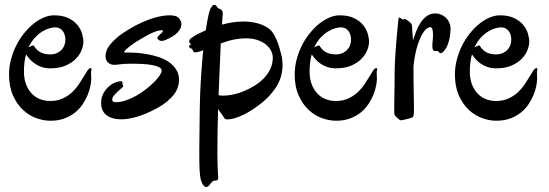

<svg xmlns="http://www.w3.org/2000/svg" viewBox="-20 -472 2252 787"><path d="M353 -178.2Q353 -172.9 353.5 -165.5Q354 -158.2 354 -148.9Q354 -137.2 350.6 -119.9Q347.2 -102.5 339.6 -83.5Q332 -64.5 319.3 -45.4Q306.6 -26.4 288.1 -11.2Q269.5 3.9 244.4 13.4Q219.2 22.9 187 22.9Q158.2 22.9 128.2 12Q98.1 1 73.5 -22.2Q48.8 -45.4 33 -81.3Q17.1 -117.2 17.1 -167Q17.1 -198.2 25.1 -228.5Q33.2 -258.8 46.6 -285.6Q60.1 -312.5 78.4 -335.2Q96.7 -357.9 116.9 -374.3Q137.2 -390.6 158.9 -399.9Q180.7 -409.2 201.2 -409.2Q236.8 -409.2 260 -397.9Q283.2 -386.7 296.9 -370.1Q310.5 -353.5 316.2 -334.7Q321.8 -315.9 321.8 -300.8Q321.8 -286.1 314.7 -267.3Q307.6 -248.5 291.5 -231.7Q275.4 -214.8 249.5 -203.4Q223.6 -191.9 186 -191.9Q166 -191.9 150.1 -197.5Q134.3 -203.1 122.1 -211.7Q109.9 -220.2 101.3 -230.2Q92.8 -240.2 86.9 -249Q78.1 -218.8 78.1 -178.2Q78.1 -150.4 86.2 -128.2Q94.2 -106 108.4 -90.3Q122.6 -74.7 142.1 -66.4Q161.6 -58.1 185.1 -58.1Q214.4 -58.1 236.3 -68.1Q258.3 -78.1 274.7 -93.3Q291 -108.4 303 -126.2Q314.9 -144 323.7 -158.9Q332.5 -173.8 339.1 -183.6Q345.7 -193.4 352.1 -192.9Q355 -192.9 355 -188Q355 -185.5 354.5 -183.1Q354 -180.7 353 -178.2ZM206.1 -359.9Q197.3 -359.9 183.3 -356.2Q169.4 -352.5 154.1 -343.3Q138.7 -334 123.5 -318.1Q108.4 -302.2 97.2 -277.8Q104 -281.2 109.1 -283.7Q114.3 -286.1 116.2 -286.1Q117.2 -286.1 119.1 -284.2Q130.4 -265.1 147.2 -257.1Q164.1 -249 185.1 -249Q201.7 -249 213.6 -254.6Q225.6 -260.3 233.4 -269Q241.2 -277.8 244.6 -288.3Q248 -298.8 248 -309.1Q248 -331.1 236.8 -345.5Q225.6 -359.9 206.1 -359.9Z M721.7 -383.8Q723.1 -380.9 723.4 -377.9Q723.6 -375 723.6 -371.1Q723.6 -355.5 707.3 -338.4Q690.9 -321.3 655.8 -307.1Q648.4 -304.2 642.6 -304.2Q635.3 -304.2 630.1 -308.3Q625 -312.5 625 -316.9Q625 -319.8 628.7 -323.7Q632.3 -327.6 636.5 -331.5Q640.6 -335.4 644.3 -338.9Q647.9 -342.3 647.9 -344.2Q647.9 -348.1 641.6 -348.1Q631.8 -348.1 616.7 -342.5Q601.6 -336.9 584.7 -327.9Q567.9 -318.8 550.5 -308.3Q533.2 -297.9 519.5 -287.8Q505.9 -277.8 497.3 -270Q488.8 -262.2 488.8 -258.8Q488.8 -256.8 492.7 -256.8H506.8Q520 -256.8 540.8 -255.4Q561.5 -253.9 584.5 -249.8Q607.4 -245.6 630.6 -238Q653.8 -230.5 672.1 -217.8Q690.4 -205.1 702.1 -187Q713.9 -168.9 713.9 -144Q713.9 -131.3 709.7 -116.9Q705.6 -102.5 695.1 -87.6Q684.6 -72.8 666.5 -57.4Q648.4 -42 620.6 -26.9Q578.6 -4.4 542.2 6.3Q505.9 17.1 476.6 17.1Q438.5 17.1 416.5 0Q394.5 -17.1 394.5 -48.8Q394.5 -72.3 403.6 -88.9Q412.6 -105.5 424.8 -116.5Q437 -127.4 449.2 -132.6Q461.4 -137.7 467.8 -138.2Q470.7 -138.2 472.9 -138.7Q475.1 -139.2 477.5 -139.2Q481.9 -139.2 481.9 -133.8V-128.9Q481.9 -126 483.4 -123.8Q484.9 -121.6 484.9 -119.1Q484.9 -116.2 477.8 -110.4Q470.7 -104.5 462.4 -96.7Q454.1 -88.9 447 -80.1Q439.9 -71.3 439.9 -63Q439.9 -53.2 455.6 -53.2Q475.1 -53.2 496.8 -60.8Q518.6 -68.4 539.3 -80.1Q560.1 -91.8 578.9 -106.7Q597.7 -121.6 611.8 -135.7Q626 -149.9 634.3 -162.4Q642.6 -174.8 642.6 -182.1Q642.6 -190.9 632.6 -196.3Q622.6 -201.7 605.2 -205.1Q587.9 -208.5 564.9 -209.7Q542 -210.9 516.6 -210.9Q490.2 -210.9 472.9 -208.5Q455.6 -206.1 451.7 -206.1Q448.7 -206.1 442.1 -206.8Q435.5 -207.5 429 -211.2Q422.4 -214.8 417.5 -222.2Q412.6 -229.5 412.6 -243.2Q412.6 -252.4 416.7 -264.2Q420.9 -275.9 431.4 -289.3Q441.9 -302.7 460.2 -318.4Q478.5 -334 506.8 -351.1Q536.6 -369.1 562.7 -380.6Q588.9 -392.1 610.1 -398.4Q631.3 -404.8 647.5 -407Q663.6 -409.2 672.9 -409.2Q694.8 -409.2 705.6 -403.6Q716.3 -397.9 721.7 -383.8Z M893.1 -410.2Q892.1 -406.7 891.6 -396.5Q891.1 -386.2 890.1 -371.1Q911.1 -377 933.1 -380.4Q955.1 -383.8 978 -383.8Q1003.4 -383.8 1028.8 -378.2Q1054.2 -372.6 1076.2 -358.9Q1093.3 -348.6 1105.2 -326.2Q1117.2 -303.7 1125 -277.8Q1129.4 -262.7 1133.8 -244.4Q1138.2 -226.1 1138.2 -204.1Q1138.2 -185.5 1133.5 -165.5Q1128.9 -145.5 1117.2 -124.3Q1105.5 -103 1085.4 -80.8Q1065.4 -58.6 1034.2 -36.1Q1003.9 -14.2 980.2 -2.7Q956.5 8.8 939.9 13.2Q923.3 17.6 914.3 17.3Q905.3 17.1 903.8 16.1Q899.4 13.2 895 5.1Q890.6 -2.9 882.8 -12.2Q880.4 -15.1 878.4 -18.3Q876.5 -21.5 874 -25.9Q872.6 21 871.8 65.9Q871.1 110.8 871.1 149.9Q871.1 174.3 871.6 195.6Q872.1 216.8 873 233.9Q873 240.2 873.8 246.3Q874.5 252.4 874.3 257.3Q874 262.2 872.1 265.1Q870.1 268.1 864.7 268.1Q855 268.1 849.9 272.7Q844.7 277.3 837.9 287.1Q834 291.5 829.6 293.7Q825.2 295.9 820.6 293.7Q815.9 291.5 811.3 284.4Q806.6 277.3 802.7 263.2Q801.3 257.3 800 247.8Q798.8 238.3 798.1 223.9Q797.4 209.5 797.1 189.2Q796.9 168.9 796.9 141.1L798.8 -27.8Q799.8 -91.8 803.7 -152.3Q807.6 -212.9 813 -266.1Q800.8 -261.2 790.5 -258.8Q780.3 -256.3 777.8 -257.8Q772.9 -259.8 771.5 -262.2Q770 -264.6 769.5 -266.8Q769 -269 768.3 -270.8Q767.6 -272.5 764.2 -272.9Q760.7 -273.4 758.3 -275.9Q755.9 -278.3 755.1 -280.8Q754.4 -283.2 755.6 -285.4Q756.8 -287.6 760.7 -288.1Q764.2 -288.6 761.7 -290.8Q759.3 -293 757.1 -296.6Q754.9 -300.3 755.9 -305.9Q756.8 -311.5 768.1 -318.8Q773.9 -323.7 788.6 -331.3Q803.2 -338.9 823.7 -348.1Q829.1 -386.2 834.7 -410.4Q840.3 -434.6 844.7 -439.9Q847.2 -442.4 848.1 -444.3Q849.1 -446.3 850.1 -447.8Q851.1 -449.2 852.5 -450.2Q854 -451.2 857.9 -452.1Q861.3 -452.6 863.8 -450.7Q866.2 -448.7 868.4 -445.6Q870.6 -442.4 873 -439.5Q875.5 -436.5 878.9 -436Q885.7 -435.1 889.9 -429Q894 -422.9 893.1 -410.2ZM986.8 -314.9Q964.8 -314.9 939.9 -310.1Q915 -305.2 884.8 -293.9L876 -82Q880.4 -80.6 885.7 -80.3Q891.1 -80.1 897.9 -80.1Q914.1 -80.1 935.3 -84.5Q956.5 -88.9 978.5 -97.9Q1000.5 -106.9 1022 -119.9Q1043.5 -132.8 1060.3 -149.9Q1077.1 -167 1087.4 -188Q1097.7 -209 1098.1 -233.9Q1098.6 -248.5 1091.6 -262.9Q1084.5 -277.3 1070.6 -289.1Q1056.6 -300.8 1035.6 -307.9Q1014.6 -314.9 986.8 -314.9Z M1523.9 -178.2Q1523.9 -172.9 1524.4 -165.5Q1524.9 -158.2 1524.9 -148.9Q1524.9 -137.2 1521.5 -119.9Q1518.1 -102.5 1510.5 -83.5Q1502.9 -64.5 1490.2 -45.4Q1477.5 -26.4 1459 -11.2Q1440.4 3.9 1415.3 13.4Q1390.1 22.9 1357.9 22.9Q1329.1 22.9 1299.1 12Q1269 1 1244.4 -22.2Q1219.7 -45.4 1203.9 -81.3Q1188 -117.2 1188 -167Q1188 -198.2 1196 -228.5Q1204.1 -258.8 1217.5 -285.6Q1231 -312.5 1249.3 -335.2Q1267.6 -357.9 1287.8 -374.3Q1308.1 -390.6 1329.8 -399.9Q1351.6 -409.2 1372.1 -409.2Q1407.7 -409.2 1430.9 -397.9Q1454.1 -386.7 1467.8 -370.1Q1481.4 -353.5 1487.1 -334.7Q1492.7 -315.9 1492.7 -300.8Q1492.7 -286.1 1485.6 -267.3Q1478.5 -248.5 1462.4 -231.7Q1446.3 -214.8 1420.4 -203.4Q1394.5 -191.9 1356.9 -191.9Q1336.9 -191.9 1321 -197.5Q1305.2 -203.1 1293 -211.7Q1280.8 -220.2 1272.2 -230.2Q1263.7 -240.2 1257.8 -249Q1249 -218.8 1249 -178.2Q1249 -150.4 1257.1 -128.2Q1265.1 -106 1279.3 -90.3Q1293.5 -74.7 1313 -66.4Q1332.5 -58.1 1356 -58.1Q1385.3 -58.1 1407.2 -68.1Q1429.2 -78.1 1445.6 -93.3Q1461.9 -108.4 1473.9 -126.2Q1485.8 -144 1494.6 -158.9Q1503.4 -173.8 1510 -183.6Q1516.6 -193.4 1522.9 -192.9Q1525.9 -192.9 1525.9 -188Q1525.9 -185.5 1525.4 -183.1Q1524.9 -180.7 1523.9 -178.2ZM1377 -359.9Q1368.2 -359.9 1354.2 -356.2Q1340.3 -352.5 1325 -343.3Q1309.6 -334 1294.4 -318.1Q1279.3 -302.2 1268.1 -277.8Q1274.9 -281.2 1280 -283.7Q1285.2 -286.1 1287.1 -286.1Q1288.1 -286.1 1290 -284.2Q1301.3 -265.1 1318.1 -257.1Q1335 -249 1356 -249Q1372.6 -249 1384.5 -254.6Q1396.5 -260.3 1404.3 -269Q1412.1 -277.8 1415.5 -288.3Q1418.9 -298.8 1418.9 -309.1Q1418.9 -331.1 1407.7 -345.5Q1396.5 -359.9 1377 -359.9Z M1826.7 -351.1Q1826.2 -336.9 1824 -323Q1821.8 -309.1 1817.9 -296.6Q1814 -284.2 1808.3 -274.4Q1802.7 -264.6 1795.9 -258.8Q1790 -253.9 1786.6 -253.9Q1783.2 -253.9 1781 -255.9Q1778.8 -257.8 1777.3 -260.3Q1775.9 -262.7 1773.4 -263.2Q1771.5 -263.7 1768.3 -262.9Q1765.1 -262.2 1762 -262.7Q1758.8 -263.2 1756.1 -266.4Q1753.4 -269.5 1752.4 -277.8Q1751.5 -287.1 1753.2 -302Q1754.9 -316.9 1754.9 -331.1Q1754.9 -343.8 1752.2 -352.3Q1749.5 -360.8 1742.7 -360.8Q1739.3 -360.8 1730.7 -355.7Q1722.2 -350.6 1711.9 -334Q1701.7 -317.4 1691.4 -285.9Q1681.2 -254.4 1674.8 -202.1Q1674.8 -134.8 1675.8 -93.8Q1676.8 -52.7 1676.8 -29.8Q1676.8 -10.3 1675.8 -2Q1674.8 6.3 1670.9 8.8Q1668.5 10.3 1661.4 12.5Q1654.3 14.6 1646.2 16.6Q1638.2 18.6 1630.9 20Q1623.5 21.5 1621.6 21Q1620.1 20.5 1616.2 17.8Q1612.3 15.1 1608.2 11.2Q1604 7.3 1600.6 3.2Q1597.2 -1 1596.7 -3.9Q1595.7 -8.8 1595.9 -26.1Q1596.2 -43.5 1596.4 -67.9Q1596.7 -92.3 1597.2 -121.3Q1597.7 -150.4 1597.7 -179.2Q1597.7 -197.8 1598.9 -220.5Q1600.1 -243.2 1601.8 -266.6Q1603.5 -290 1605.5 -312.5Q1607.4 -335 1609.1 -352.8Q1610.8 -370.6 1612.1 -382.6Q1613.3 -394.5 1613.8 -397Q1614.3 -400.9 1617.4 -399.9Q1620.6 -398.9 1624.3 -396.5Q1627.9 -394 1630.9 -392.1Q1633.8 -390.1 1634.8 -392.1Q1635.7 -396.5 1642.1 -393.3Q1648.4 -390.1 1653.8 -386.2Q1655.8 -383.8 1658.4 -382.1Q1661.1 -380.4 1663.6 -377.7Q1666 -375 1667.7 -370.6Q1669.4 -366.2 1669.4 -358.9Q1669.4 -352.1 1670.4 -338.4Q1671.4 -324.7 1672.9 -306.2Q1678.2 -323.7 1685.8 -343.3Q1693.4 -362.8 1704.1 -379.2Q1714.8 -395.5 1729.5 -406.2Q1744.1 -417 1764.6 -417Q1775.9 -417 1787.1 -412.6Q1798.3 -408.2 1807.4 -399.7Q1816.4 -391.1 1821.8 -378.9Q1827.1 -366.7 1826.7 -351.1Z M2180.7 -178.2Q2180.7 -172.9 2181.2 -165.5Q2181.6 -158.2 2181.6 -148.9Q2181.6 -137.2 2178.2 -119.9Q2174.8 -102.5 2167.2 -83.5Q2159.7 -64.5 2147 -45.4Q2134.3 -26.4 2115.7 -11.2Q2097.2 3.9 2072 13.4Q2046.9 22.9 2014.6 22.9Q1985.8 22.9 1955.8 12Q1925.8 1 1901.1 -22.2Q1876.5 -45.4 1860.6 -81.3Q1844.7 -117.2 1844.7 -167Q1844.7 -198.2 1852.8 -228.5Q1860.8 -258.8 1874.3 -285.6Q1887.7 -312.5 1906 -335.2Q1924.3 -357.9 1944.6 -374.3Q1964.8 -390.6 1986.6 -399.9Q2008.3 -409.2 2028.8 -409.2Q2064.5 -409.2 2087.6 -397.9Q2110.8 -386.7 2124.5 -370.1Q2138.2 -353.5 2143.8 -334.7Q2149.4 -315.9 2149.4 -300.8Q2149.4 -286.1 2142.3 -267.3Q2135.3 -248.5 2119.1 -231.7Q2103 -214.8 2077.1 -203.4Q2051.3 -191.9 2013.7 -191.9Q1993.7 -191.9 1977.8 -197.5Q1961.9 -203.1 1949.7 -211.7Q1937.5 -220.2 1929 -230.2Q1920.4 -240.2 1914.6 -249Q1905.8 -218.8 1905.8 -178.2Q1905.8 -150.4 1913.8 -128.2Q1921.9 -106 1936 -90.3Q1950.2 -74.7 1969.7 -66.4Q1989.3 -58.1 2012.7 -58.1Q2042 -58.1 2064 -68.1Q2085.9 -78.1 2102.3 -93.3Q2118.7 -108.4 2130.6 -126.2Q2142.6 -144 2151.4 -158.9Q2160.2 -173.8 2166.7 -183.6Q2173.3 -193.4 2179.7 -192.9Q2182.6 -192.9 2182.6 -188Q2182.6 -185.5 2182.1 -183.1Q2181.6 -180.7 2180.7 -178.2ZM2033.7 -359.9Q2024.9 -359.9 2011 -356.2Q1997.1 -352.5 1981.7 -343.3Q1966.3 -334 1951.2 -318.1Q1936 -302.2 1924.8 -277.8Q1931.6 -281.2 1936.8 -283.7Q1941.9 -286.1 1943.8 -286.1Q1944.8 -286.1 1946.8 -284.2Q1958 -265.1 1974.9 -257.1Q1991.7 -249 2012.7 -249Q2029.3 -249 2041.3 -254.6Q2053.2 -260.3 2061 -269Q2068.8 -277.8 2072.3 -288.3Q2075.7 -298.8 2075.7 -309.1Q2075.7 -331.1 2064.5 -345.5Q2053.2 -359.9 2033.7 -359.9Z"/></svg>

Font: Oregano
Style: Regular
Weight: 400
Version: Version 1.000